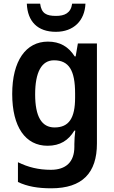

<svg xmlns="http://www.w3.org/2000/svg" viewBox="-20 -778 614 1038"><path d="M442 -758H370C363 -707 329 -692 283 -692C231 -692 204 -705 197 -758H125C129 -662 183 -606 282 -606C378 -606 438 -666 442 -758ZM239 -553C120 -553 46 -449 46 -270C46 -91 118 10 237 10C305 10 350 -19 382 -72H387C384 -50 382 -18 382 1V16C382 98 336 140 255 140C188 140 132 126 77 99V206C128 230 184 240 257 240C426 240 504 156 504 -2V-543H401L389 -473H384C350 -526 304 -553 239 -553ZM272 -452C353 -452 386 -397 386 -273V-250C386 -140 353 -89 275 -89C205 -89 170 -148 170 -268C170 -388 205 -452 272 -452Z"/></svg>

Font: Noto Sans Lao Looped SemiCondensed SemiBold
Style: Regular
Weight: 600
Width: 4
Designer: Mark Frömberg, Ben Mitchell
Foundry: The Fontpad Ltd
Version: Version 1.002